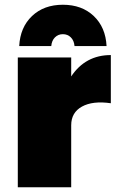

<svg xmlns="http://www.w3.org/2000/svg" viewBox="-20 -789 497 809"><path d="M196 -595H61Q65 -674 115 -721.5Q165 -769 245 -769Q325 -769 375 -721.5Q425 -674 429 -595H294Q292 -618 278.5 -631.5Q265 -645 245 -645Q225 -645 211.5 -631.5Q198 -618 196 -595ZM280 -467Q340 -557 447 -557V-354Q371 -365 325.5 -340Q280 -315 280 -261V0H55V-547H280Z"/></svg>

Font: MontserratBlack
Style: Regular
Weight: 900
Designer: Julieta Ulanovsky
Foundry: Julieta Ulanovsky
Version: Version 4.000